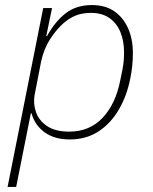

<svg xmlns="http://www.w3.org/2000/svg" viewBox="-20 -540 604 760"><path d="M10 200 151 -508H186L163 -397H166Q198 -455 240 -487.5Q282 -520 344 -520Q396 -520 431.5 -496Q467 -472 486.5 -429Q506 -386 506 -330Q506 -305 503.5 -280Q501 -255 496 -231Q483 -163 451.5 -108Q420 -53 371 -20.5Q322 12 256 12Q196 12 157 -16Q118 -44 105 -91H102L44 200ZM254 -19Q335 -19 386.5 -74Q438 -129 456 -222L465 -266Q468 -282 469.5 -297.5Q471 -313 471 -333Q471 -377 457 -412Q443 -447 414 -468Q385 -489 339 -489Q307 -489 281 -479Q255 -469 230 -447Q202 -422 178 -384.5Q154 -347 143 -298L117 -164Q111 -131 122 -97.5Q133 -64 165.5 -41.5Q198 -19 254 -19Z"/></svg>

Font: IBM Plex Sans ExtraLight
Style: Italic
Weight: 250
Italic angle: -11.31°
Designer: Mike Abbink, Paul van der Laan, Pieter van Rosmalen
Foundry: Bold Monday
Version: Version 3.201